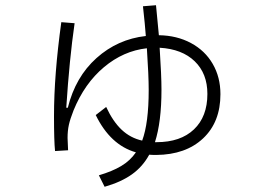

<svg xmlns="http://www.w3.org/2000/svg" viewBox="-20 -654 1040 736"><path d="M825 -293Q825 -186 758.5 -123.5Q692 -61 579 -60Q561 -60 552 -61Q527 -15 485.5 14.5Q444 44 381 62L359 18Q410 3 444.5 -17.5Q479 -38 501 -70Q403 -98 347 -213L387 -244Q413 -188 446.5 -156.5Q480 -125 525 -115Q550 -182 550 -309Q550 -364 543 -469Q453 -459 378.5 -396.5Q304 -334 262 -231Q249 -198 244 -175.5Q239 -153 239 -125Q239 -114 241 -78L191 -75Q187 -114 187 -209Q187 -367 215 -569L266 -565Q246 -427 234 -241H240Q269 -359 350 -431.5Q431 -504 539 -516Q536 -558 528 -630L578 -634Q585 -565 589 -519Q658 -518 712 -489Q766 -460 795.5 -409Q825 -358 825 -293ZM775 -294Q775 -372 726.5 -419Q678 -466 592 -471Q599 -364 599 -310Q599 -187 574 -109H580Q672 -109 723.5 -158Q775 -207 775 -294Z"/></svg>

Font: IBM Plex Sans JP Light
Style: Regular
Weight: 300
Designer: Mike Abbink; Paul van der Laan; Pieter van Rosmalen; Wujin Sim; Yejin Wi; Jinhee Kim; Boomi Park; Yona Kim; Kichan Ma
Foundry: Sandoll Inc.
Version: Version 1.002